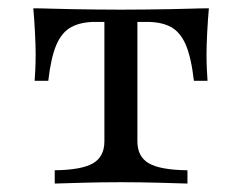

<svg xmlns="http://www.w3.org/2000/svg" viewBox="-20 -435 573 455"><path d="M109.7 0V-31.5Q173.4 -32.3 200.4 -48Q227.4 -63.7 227.4 -100V-383.1H205.6Q171.8 -383.1 149.2 -371Q126.6 -358.9 113.7 -329Q100.8 -299.2 94.4 -243.5H62.1Q62.9 -254.8 63.7 -271Q64.5 -287.1 64.5 -306.5Q64.5 -326.6 62.9 -357.7Q61.3 -388.7 58.9 -415.3Q77.4 -415.3 100.8 -414.5Q124.2 -413.7 150.4 -413.3Q176.6 -412.9 206 -412.5Q235.5 -412.1 266.1 -412.1Q297.6 -412.1 327 -412.5Q356.5 -412.9 383.1 -413.3Q409.7 -413.7 432.7 -414.5Q455.6 -415.3 475 -415.3Q472.6 -388.7 471 -357.7Q469.4 -326.6 469.4 -306.5Q469.4 -287.1 470.2 -271Q471 -254.8 471.8 -243.5H439.5Q433.1 -299.2 420.2 -329Q407.3 -358.9 385.1 -371Q362.9 -383.1 328.2 -383.1H305.6V-100Q305.6 -63.7 332.7 -48Q359.7 -32.3 424.2 -31.5V0Q400 -0.8 355.2 -2Q310.5 -3.2 266.9 -3.2Q222.6 -3.2 178.2 -2Q133.9 -0.8 109.7 0Z"/></svg>

Font: Playfair 12pt
Style: Regular
Weight: 400
Designer: Claus Eggers Sørensen
Foundry: Claus Eggers Sørensen
Version: Version 2.000;gftools[0.9.28]